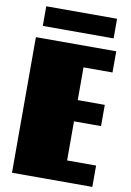

<svg xmlns="http://www.w3.org/2000/svg" viewBox="-103 -1023 740 1086"><g transform="rotate(10 267.5 -480.5)"><path d="M44.9 0ZM479 -960.9V-848.1H72.3V-960.9ZM506.3 -778.8V-657.2H339.8V-469.2H495.1V-347.2H339.8V-122.6H506.3V0H44.9V-778.8Z"/></g></svg>

Font: Coda ExtraBold
Style: Regular
Weight: 800
Version: Version 2.001; ttfautohint (v0.8) -r 50 -G 200 -x